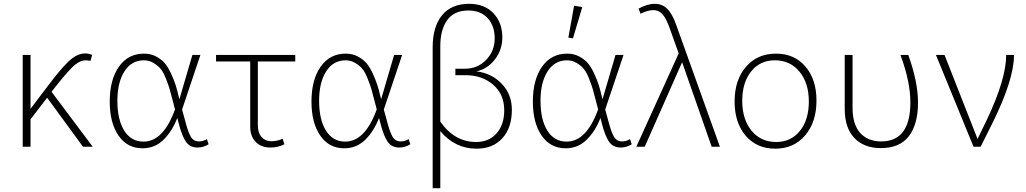

<svg xmlns="http://www.w3.org/2000/svg" viewBox="-20 -769 5374 1006"><path d="M99 0V-481H140V-199L225 -311Q295 -405 339 -447Q383 -489 427 -489Q443 -489 463 -482L454 -450Q439 -453 429 -453Q395 -453 356.5 -414.5Q318 -376 250 -288L466 0H415L227 -257L140 -144V0Z M727 8Q647 8 601 -58.5Q555 -125 555 -237Q555 -351 603 -419.5Q651 -488 735 -488Q770 -488 798 -473Q826 -458 843.5 -437.5Q861 -417 876.5 -383Q892 -349 899.5 -325.5Q907 -302 916 -265L920 -249L988 -481H1030L934 -195L950 -137Q965 -78 979.5 -53Q994 -28 1023 -28Q1044 -28 1064 -40L1073 -13Q1045 4 1015 4Q975 4 954 -26.5Q933 -57 916 -124L909 -151Q882 -81 836.5 -36.5Q791 8 727 8ZM595 -241Q595 -142 631 -84.5Q667 -27 732 -27Q836 -27 897 -196L882 -253Q873 -288 868 -305Q863 -322 850 -355.5Q837 -389 823 -406.5Q809 -424 785.5 -438.5Q762 -453 734 -453Q669 -453 632 -395Q595 -337 595 -241Z M1397 4Q1348 4 1319.5 -25.5Q1291 -55 1291 -106V-447H1112V-481H1527V-447H1331V-113Q1331 -73 1350.5 -51Q1370 -29 1402 -29Q1433 -29 1461 -42L1470 -13Q1436 4 1397 4Z M1784 8Q1704 8 1658 -58.5Q1612 -125 1612 -237Q1612 -351 1660 -419.5Q1708 -488 1792 -488Q1827 -488 1855 -473Q1883 -458 1900.5 -437.5Q1918 -417 1933.5 -383Q1949 -349 1956.5 -325.5Q1964 -302 1973 -265L1977 -249L2045 -481H2087L1991 -195L2007 -137Q2022 -78 2036.5 -53Q2051 -28 2080 -28Q2101 -28 2121 -40L2130 -13Q2102 4 2072 4Q2032 4 2011 -26.5Q1990 -57 1973 -124L1966 -151Q1939 -81 1893.5 -36.5Q1848 8 1784 8ZM1652 -241Q1652 -142 1688 -84.5Q1724 -27 1789 -27Q1893 -27 1954 -196L1939 -253Q1930 -288 1925 -305Q1920 -322 1907 -355.5Q1894 -389 1880 -406.5Q1866 -424 1842.5 -438.5Q1819 -453 1791 -453Q1726 -453 1689 -395Q1652 -337 1652 -241Z M2477 10Q2364 10 2287 -82V217H2247V-521Q2247 -629 2296 -689Q2345 -749 2438 -749Q2519 -749 2565.5 -699.5Q2612 -650 2612 -573Q2612 -508 2573 -457.5Q2534 -407 2476 -395Q2555 -386 2608.5 -330.5Q2662 -275 2662 -194Q2662 -99 2612 -44.5Q2562 10 2477 10ZM2475 -25Q2542 -25 2582 -70.5Q2622 -116 2622 -191Q2622 -275 2564 -325Q2506 -375 2421 -375H2366V-409H2417Q2482 -409 2527 -455Q2572 -501 2572 -568Q2572 -633 2535.5 -673.5Q2499 -714 2434 -714Q2360 -714 2323.5 -664Q2287 -614 2287 -526V-132Q2361 -25 2475 -25Z M2982 -568 2958 -572 2988 -739 3031 -732ZM2944 8Q2864 8 2818 -58.5Q2772 -125 2772 -237Q2772 -351 2820 -419.5Q2868 -488 2952 -488Q2987 -488 3015 -473Q3043 -458 3060.5 -437.5Q3078 -417 3093.5 -383Q3109 -349 3116.5 -325.5Q3124 -302 3133 -265L3137 -249L3205 -481H3247L3151 -195L3167 -137Q3182 -78 3196.5 -53Q3211 -28 3240 -28Q3261 -28 3281 -40L3290 -13Q3262 4 3232 4Q3192 4 3171 -26.5Q3150 -57 3133 -124L3126 -151Q3099 -81 3053.5 -36.5Q3008 8 2944 8ZM2812 -241Q2812 -142 2848 -84.5Q2884 -27 2949 -27Q3053 -27 3114 -196L3099 -253Q3090 -288 3085 -305Q3080 -322 3067 -355.5Q3054 -389 3040 -406.5Q3026 -424 3002.5 -438.5Q2979 -453 2951 -453Q2886 -453 2849 -395Q2812 -337 2812 -241Z M3489 -621Q3471 -672 3451.5 -694Q3432 -716 3404 -716Q3374 -716 3336 -697L3326 -724Q3373 -749 3410 -749Q3450 -749 3476.5 -722.5Q3503 -696 3524 -636L3752 0H3709L3554 -443L3358 0H3314L3536 -489Z M3829 -237Q3829 -350 3888.5 -419Q3948 -488 4046 -488Q4142 -488 4200 -420.5Q4258 -353 4258 -242Q4258 -129 4198.5 -59.5Q4139 10 4042 10Q3945 10 3887 -58Q3829 -126 3829 -237ZM4047 -25Q4124 -25 4171 -83Q4218 -141 4218 -237Q4218 -334 4169 -393.5Q4120 -453 4040 -453Q3962 -453 3915.5 -394.5Q3869 -336 3869 -241Q3869 -144 3917.5 -84.5Q3966 -25 4047 -25Z M4595 7Q4507 7 4456.5 -46Q4406 -99 4406 -198V-481H4447V-205Q4447 -117 4487 -72.5Q4527 -28 4597 -28Q4750 -28 4750 -233Q4750 -341 4698 -481H4739Q4790 -340 4790 -231Q4790 -119 4742.5 -56Q4695 7 4595 7Z M5180 -124 5118 0H5081L4884 -481H4929L5102 -41L5151 -142Q5252 -355 5252 -481H5293Q5293 -352 5180 -124Z"/></svg>

Font: Cantarell Light
Style: Regular
Weight: 300
Designer: Dave Crossland, Nikolaus Waxweiler, Florian Fecher, Jacques Le Bailly, Eben Sorkin, Alexei Vanyashin, Alexios Zavras, Em
Version: Version 0.303